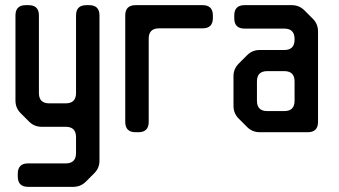

<svg xmlns="http://www.w3.org/2000/svg" viewBox="-20 -505 1314 745"><path d="M49 180Q49 220 89 220H264Q293 220 313 200L346 167Q366 147 366 118V-445Q366 -485 326 -485H315Q275 -485 275 -445V-144Q275 -104 235 -104H171Q131 -104 131 -144V-445Q131 -485 91 -485H80Q40 -485 40 -445V-115Q40 -86 60 -66L93 -33Q113 -13 142 -13H235Q275 -13 275 27V89Q275 129 235 129H89Q49 129 49 169Z M506 8H517Q557 8 557 -32V-355Q557 -395 597 -395H766Q806 -395 806 -435V-445Q806 -485 766 -485H506Q466 -485 466 -445V-32Q466 8 506 8Z M939 -12Q959 8 988 8H1174Q1214 8 1214 -32V-383Q1214 -412 1194 -432L1161 -465Q1141 -485 1112 -485H929Q889 -485 889 -445V-434Q889 -394 929 -394H1083Q1123 -394 1123 -354V-351Q1123 -311 1083 -311H988Q959 -311 939 -291L907 -259Q886 -238 886 -210V-94Q886 -65 906 -45ZM977 -114V-189Q977 -229 1017 -229H1083Q1123 -229 1123 -189V-114Q1123 -74 1083 -74H1017Q977 -74 977 -114Z"/></svg>

Font: WD-XL Lubrifont TC
Style: Regular
Weight: 400
Designer: [WD-XL Lubrifont] Copyright 2020-2022 (c) NightFurySL2001, Skr-ZERO; [ZCOOL QingKe HuangYou] Copyright 2018-2022 (c) The
Version: Version 2.001;hotconv 1.1.1;makeotfexe 2.6.0